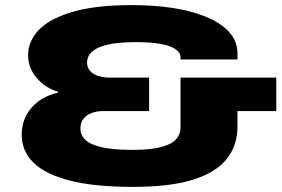

<svg xmlns="http://www.w3.org/2000/svg" viewBox="-20 -720 1105 752"><path d="M500 12Q349 12 252.5 -13Q156 -38 110.5 -83.5Q65 -129 65 -192Q65 -253 103 -297.5Q141 -342 207 -357V-361Q158 -375 124 -414.5Q90 -454 90 -503Q90 -561 135 -605.5Q180 -650 269.5 -675Q359 -700 493 -700Q624 -700 717.5 -676.5Q811 -653 860.5 -611Q910 -569 910 -512V-487H687V-498Q686 -515 666.5 -528Q647 -541 609 -548Q571 -555 513 -555Q462 -555 425.5 -549.5Q389 -544 366 -533.5Q343 -523 332 -508.5Q321 -494 321 -475Q321 -455 333.5 -441.5Q346 -428 366.5 -422Q387 -416 410 -416H564V-285H383Q359 -285 339 -277.5Q319 -270 307 -255Q295 -240 295 -217Q295 -190 315 -171.5Q335 -153 380 -143Q425 -133 499 -133Q572 -133 613 -144.5Q654 -156 670.5 -175.5Q687 -195 687 -218V-416H1062V-285H910V-222Q910 -151 868.5 -98Q827 -45 737 -16.5Q647 12 500 12Z"/></svg>

Font: Archivo SemiBold Expanded Black
Style: Regular
Weight: 900
Width: 7
Version: Version 2.001